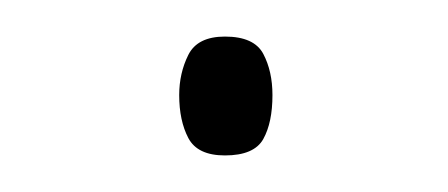

<svg xmlns="http://www.w3.org/2000/svg" viewBox="-20 -552 245 105"><path d="M78 -500Q78 -512 83 -522Q88 -532 103 -532Q119 -532 124 -522.5Q129 -513 129 -500Q129 -485 124 -476Q119 -467 103 -467Q88 -467 83 -476.5Q78 -486 78 -500Z"/></svg>

Font: Noto Sans SemiCondensed Thin
Style: Regular
Weight: 100
Width: 4
Designer: Monotype Design Team
Foundry: Monotype Imaging Inc.
Version: Version 2.013; ttfautohint (v1.8.4.7-5d5b)